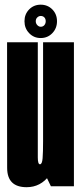

<svg xmlns="http://www.w3.org/2000/svg" viewBox="-20 -776 340 800"><path d="M192 0H288V-600H159.5V-67.5ZM137.5 -600H9.5V-254Q9.5 -156.5 9.8 -76.2Q10 4 91 4Q149.5 4 186.5 -46.2Q223.5 -96.5 223.5 -180L159.5 -187.5Q159.5 -141.5 157.5 -116.5Q155.5 -91.5 146.5 -91.5Q137.5 -91.5 137.5 -120Q137.5 -148.5 137.5 -254.5ZM149.5 -617.5Q178.5 -617.5 198 -637.8Q217.5 -658 217.5 -687.5Q217.5 -717 198 -736.8Q178.5 -756.5 149.5 -756.5Q121 -756.5 101.5 -736.8Q82 -717 82 -687.5Q82 -658 101.5 -637.8Q121 -617.5 149.5 -617.5ZM149.5 -664.5Q142 -664.5 135.5 -671.2Q129 -678 129 -687.5Q129 -697.5 135.5 -703.5Q142 -709.5 149.5 -709.5Q159 -709.5 164.8 -703.5Q170.5 -697.5 170.5 -687.5Q170.5 -678 164.8 -671.2Q159 -664.5 149.5 -664.5Z"/></svg>

Font: Anybody UltraCondensed
Style: Bold
Weight: 700
Width: 1
Version: Version 1.113;gftools[0.9.25]